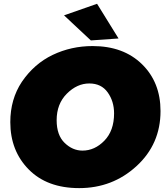

<svg xmlns="http://www.w3.org/2000/svg" viewBox="-20 -952 846 988"><path d="M447.5 -744 309.5 -873 479.5 -932.5 590 -754ZM387.5 16Q222.5 16 127.8 -80Q33 -176 33 -323.5Q33 -441.5 92.5 -531Q156 -624 251.2 -669.5Q346.5 -715 456.5 -715Q615 -715 710.5 -621.8Q806 -528.5 806 -380.5Q806 -210.5 682.5 -97.2Q559 16 387.5 16ZM404.5 -177Q467.5 -177 517.2 -228.2Q567 -279.5 567 -368.5Q567 -430.5 534.2 -476.5Q501.5 -522.5 439.5 -522.5Q376.5 -522.5 324 -470Q271.5 -417.5 271.5 -333.5Q271.5 -256.5 312.5 -216.8Q353.5 -177 404.5 -177Z"/></svg>

Font: Argentum Sans Black
Style: Italic
Weight: 900
Italic angle: -11°
Designer: Julieta Ulanovsky (font), Cristiano Sobral (main changes and remaster)
Foundry: Julieta Ulanovsky (font), Cristiano Sobral (main changes and remaster)
Version: Version 2.007;June 15, 2022;FontCreator 14.0.0.2814 64-bit; 